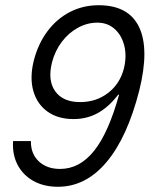

<svg xmlns="http://www.w3.org/2000/svg" viewBox="-20 -705 590 735"><path d="M201.7 10Q148.3 10 108.3 -12.1Q68.3 -34.2 47.5 -73.8Q26.7 -113.3 30 -165H98.3Q97.5 -116.7 128.3 -87.5Q159.2 -58.3 210 -58.3Q285 -58.3 340.4 -127.9Q395.8 -197.5 435.8 -342.5H432.5Q395.8 -295 354.2 -272.1Q312.5 -249.2 261.7 -249.2Q201.7 -249.2 161.7 -277.9Q121.7 -306.7 107.5 -357.1Q93.3 -407.5 109.2 -472.5Q125.8 -537.5 161.7 -585.4Q197.5 -633.3 247.9 -659.2Q298.3 -685 357.5 -685Q472.5 -685 512.5 -601.2Q552.5 -517.5 513.3 -359.2Q467.5 -179.2 387.9 -84.6Q308.3 10 201.7 10ZM286.7 -314.2Q348.3 -314.2 393.8 -349.2Q439.2 -384.2 454.2 -442.5Q465.8 -490 455.8 -530Q445.8 -570 418.8 -594.2Q391.7 -618.3 352.5 -618.3Q314.2 -618.3 278.3 -598.8Q242.5 -579.2 216.7 -545Q190.8 -510.8 179.2 -466.7Q161.7 -397.5 191.2 -355.8Q220.8 -314.2 286.7 -314.2Z"/></svg>

Font: Funnel Sans Light
Style: Italic
Weight: 300
Italic angle: -14.036°
Designer: NORD ID, Kristian Moeller
Foundry: Dicotype
Version: Version 1.000